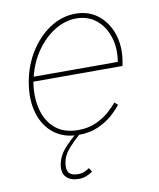

<svg xmlns="http://www.w3.org/2000/svg" viewBox="-86 -621 748 905"><g transform="rotate(-10 288.5 -169.0)"><path d="M254.3 11.4Q182.5 11.4 135.3 -25.9Q88.1 -63.2 69.2 -127.1Q50.4 -191.1 63.9 -271.3Q77.4 -351.6 117.5 -415.5Q157.7 -479.4 214.8 -516.7Q272 -554 336.6 -554Q399.9 -554 444.4 -518.6Q489 -483.3 508.7 -424.5Q528.4 -365.8 517 -295.5L512.8 -272.7H86.3Q74.6 -201.7 89.5 -142.2Q104.4 -82.7 145.8 -47.1Q187.1 -11.4 255.7 -11.4Q305.4 -11.4 343.2 -29.1Q381 -46.9 406.4 -70Q431.8 -93 444.6 -109.4L460.2 -96.6Q445.3 -76 417.3 -50.8Q389.2 -25.6 348.4 -7.1Q307.5 11.4 254.3 11.4ZM92 -295.5H494.3Q505 -360.8 487.7 -414.2Q470.5 -467.7 431.3 -499.5Q392 -531.2 336.6 -531.2Q283 -531.2 233.1 -500.5Q183.2 -469.8 145.8 -416.5Q108.3 -363.3 92 -295.5ZM217.3 215.9Q180 215.9 159.1 195.1Q138.1 174.4 145.6 132.8Q152.7 94.8 179.3 63.9Q206 33 245.7 0H268.5Q225.9 36.6 199.6 66.8Q173.3 96.9 168.3 132.8Q163.7 165.8 176.5 179.5Q189.3 193.2 219.5 193.2Q235.8 193.2 247.9 188Q259.9 182.9 273.4 174L284.8 193.2Q267.4 204.9 251.8 210.4Q236.2 215.9 217.3 215.9Z"/></g></svg>

Font: Inter Thin  BETA
Style: Italic
Weight: 100
Italic angle: -9.39999°
Designer: Rasmus Andersson
Foundry: rsms
Version: Version 3.011;git-f93a4a705